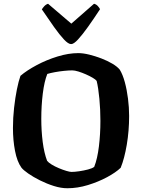

<svg xmlns="http://www.w3.org/2000/svg" viewBox="-20 -1003 757 1023"><path d="M339 0Q305 0 267 -12Q229 -24 193 -42Q157 -60 130.5 -78.5Q104 -97 94 -110Q71 -142 60 -199Q49 -256 49 -321Q49 -375 55 -428.5Q61 -482 70 -526.5Q79 -571 89 -599Q123 -628 175.5 -656Q228 -684 286.5 -702Q345 -720 397 -720Q423 -720 455.5 -712Q488 -704 520.5 -691.5Q553 -679 579 -663.5Q605 -648 618 -632Q634 -606 645 -565.5Q656 -525 662 -477.5Q668 -430 668 -385Q668 -306 655.5 -232Q643 -158 623 -109Q597 -84 550.5 -59Q504 -34 448.5 -17Q393 0 339 0ZM361 -87Q377 -87 401.5 -90.5Q426 -94 449 -100Q472 -106 482 -114Q499 -157 507 -223Q515 -289 515 -359Q515 -419 509.5 -477Q504 -535 495 -572Q490 -579 474 -588.5Q458 -598 437.5 -607Q417 -616 397.5 -622Q378 -628 365 -628Q347 -628 322 -625.5Q297 -623 272.5 -618.5Q248 -614 232 -609Q216 -569 208 -504.5Q200 -440 200 -370Q200 -306 207.5 -247Q215 -188 231 -146Q238 -137 255 -126.5Q272 -116 293.5 -107Q315 -98 333.5 -92.5Q352 -87 361 -87ZM359 -768Q344 -768 321 -792.5Q298 -817 268 -859Q238 -901 203 -953Q207 -960 215.5 -969.5Q224 -979 236 -983L360 -877L481 -983Q493 -980 501.5 -970.5Q510 -961 513 -954Q479 -902 449 -860Q419 -818 396 -793Q373 -768 359 -768Z"/></svg>

Font: Texturina 72pt ExtraBold
Style: Regular
Weight: 800
Designer: Guillermo Torres Carreño
Foundry: Omnibus-Type
Version: Version 1.002; ttfautohint (v1.8.3)